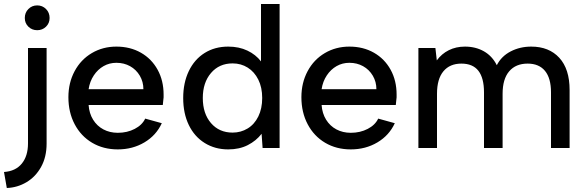

<svg xmlns="http://www.w3.org/2000/svg" viewBox="-42 -740 2928 960"><path d="M98 -23V-500H191V-22Q191 45 163.5 94.5Q136 144 90.5 171Q45 198 -8 200L-22 120Q36 116 67 78Q98 40 98 -23ZM82 -650Q82 -677 100 -695Q118 -713 144 -713Q170 -713 188 -695Q206 -677 206 -650Q206 -624 188 -606.5Q170 -589 144 -589Q118 -589 100 -606.5Q82 -624 82 -650Z M300 -254Q300 -326 331 -384Q362 -442 417 -474.5Q472 -507 540 -507Q609 -507 662.5 -476.5Q716 -446 746 -391.5Q776 -337 776 -267V-253Q775 -244 774 -234.5Q773 -225 772 -215H401Q404 -173 423.5 -141.5Q443 -110 475 -93Q507 -76 547 -76Q594 -76 631.5 -95.5Q669 -115 684 -147L767 -124Q739 -63 680 -28Q621 7 547 7Q475 7 419 -26Q363 -59 331.5 -118.5Q300 -178 300 -254ZM540 -426Q505 -426 476 -409.5Q447 -393 427 -363Q407 -333 401 -294H675Q675 -331 657 -361.5Q639 -392 608.5 -409Q578 -426 540 -426Z M874 -250Q874 -326 902 -384.5Q930 -443 981 -475Q1032 -507 1099 -507Q1153 -507 1195 -487Q1237 -467 1263 -433V-720H1356V0H1271L1266 -71Q1239 -36 1197 -14.5Q1155 7 1099 7Q1033 7 981.5 -25Q930 -57 902 -115Q874 -173 874 -250ZM1269 -250Q1269 -303 1249.5 -342Q1230 -381 1196.5 -402Q1163 -423 1121 -423Q1054 -423 1013 -375Q972 -327 972 -250Q972 -172 1013 -124.5Q1054 -77 1121 -77Q1162 -77 1196 -97.5Q1230 -118 1249.5 -157.5Q1269 -197 1269 -250Z M1465 -254Q1465 -326 1496 -384Q1527 -442 1582 -474.5Q1637 -507 1705 -507Q1774 -507 1827.5 -476.5Q1881 -446 1911 -391.5Q1941 -337 1941 -267V-253Q1940 -244 1939 -234.5Q1938 -225 1937 -215H1566Q1569 -173 1588.5 -141.5Q1608 -110 1640 -93Q1672 -76 1712 -76Q1759 -76 1796.5 -95.5Q1834 -115 1849 -147L1932 -124Q1904 -63 1845 -28Q1786 7 1712 7Q1640 7 1584 -26Q1528 -59 1496.5 -118.5Q1465 -178 1465 -254ZM1705 -426Q1670 -426 1641 -409.5Q1612 -393 1592 -363Q1572 -333 1566 -294H1840Q1840 -331 1822 -361.5Q1804 -392 1773.5 -409Q1743 -426 1705 -426Z M2050 -500H2135L2142 -438Q2166 -471 2202 -489Q2238 -507 2283 -507Q2336 -507 2377.5 -483.5Q2419 -460 2442 -414Q2465 -459 2511.5 -483Q2558 -507 2614 -507Q2703 -507 2754.5 -451Q2806 -395 2806 -290V0H2713V-278Q2713 -349 2683 -385.5Q2653 -422 2596 -422Q2537 -422 2504 -383.5Q2471 -345 2471 -271V0H2378V-278Q2378 -350 2350 -386Q2322 -422 2265 -422Q2207 -422 2175 -383.5Q2143 -345 2143 -271V0H2050Z"/></svg>

Font: AF Albert Sans Medium
Style: Regular
Weight: 500
Designer: Andreas Rasmussen
Foundry: a.Foundry
Version: Version 1.300;Glyphs 3.2 (3231)